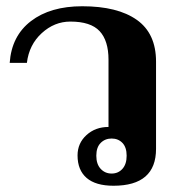

<svg xmlns="http://www.w3.org/2000/svg" viewBox="-20 -584 574 614"><path d="M228 -87Q228 -126 256.5 -152Q285 -178 327 -178V-393Q327 -454 298.5 -484.5Q270 -515 205 -515Q154 -515 113.5 -478Q73 -441 66 -383H11Q17 -469 79 -516.5Q141 -564 243 -564Q356 -564 417.5 -520.5Q479 -477 479 -387V-108Q479 10 343 10Q286 10 257 -15Q228 -40 228 -87ZM385 -86Q385 -113 371.5 -127Q358 -141 337 -141Q316 -141 302 -127Q288 -113 288 -86Q288 -59 302 -44Q316 -29 337 -29Q358 -29 371.5 -44Q385 -59 385 -86Z"/></svg>

Font: Trirong
Style: Bold
Weight: 700
Designer: Katatrad Team
Foundry: CadsonDemak
Version: Version 1.001